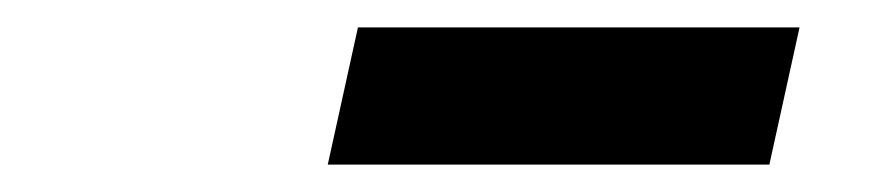

<svg xmlns="http://www.w3.org/2000/svg" viewBox="-20 -746 640 140"><path d="M219 -626 241 -726H563L541 -626Z"/></svg>

Font: Red Hat Display Black
Style: Italic
Weight: 900
Italic angle: -12°
Designer: Pentagram, MCKL
Foundry: Pentagram, MCKL
Version: Version 1.023; ttfautohint (v1.8.3)